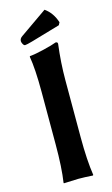

<svg xmlns="http://www.w3.org/2000/svg" viewBox="-133 -922 569 974"><g transform="rotate(-15 152.0 -435.0)"><path d="M85.9 -200.2V-474.1Q85.9 -595.2 74.2 -662.1L76.2 -665Q104 -667 151.1 -678.5Q198.2 -689.9 219.2 -698.2Q230.5 -698.2 230 -688Q217.8 -591.8 217.8 -500V-200.2Q217.8 -80.1 230 0L228 2.9Q186 0 151.9 0L75.2 2.9L74.2 0Q85.9 -76.2 85.9 -200.2ZM208 -873Q248 -845.2 265.1 -792L257.8 -778.3L106 -733.9Q75.2 -725.1 66.9 -725.1Q61 -725.1 55.9 -734.1Q50.8 -743.2 50.8 -750Q50.8 -764.2 65.9 -773.9Z"/></g></svg>

Font: Linux Biolinum
Style: Bold
Weight: 700
Designer: Philipp H. Poll
Foundry: Philipp H. Poll
Version: Version 1.3.2 ; ttfautohint (v0.9)